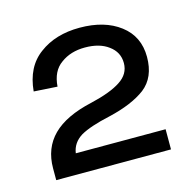

<svg xmlns="http://www.w3.org/2000/svg" viewBox="-65 -779 496 494"><g transform="rotate(-15 183.0 -531.5)"><path d="M27.3 -349.6Q27.3 -357.4 27.3 -380.9Q27.3 -434.6 61.5 -468.8Q95.7 -502.9 166 -518.6Q219.7 -531.2 246.1 -548.8Q273.4 -566.4 273.4 -595.7Q273.4 -625 249 -642.6Q225.6 -660.2 186.5 -660.2Q148.4 -660.2 122.1 -640.6Q95.7 -622.1 92.8 -581.1Q72.3 -582 30.3 -585Q36.1 -649.4 79.1 -680.7Q122.1 -712.9 186.5 -712.9Q252.9 -712.9 293.9 -681.6Q335 -650.4 335 -595.7Q335 -541 299.8 -513.7Q264.6 -487.3 202.1 -472.7Q148.4 -460.9 123 -446.3Q97.7 -430.7 93.8 -403.3Q173.8 -403.3 333 -403.3Q333 -389.6 333 -349.6Q256.8 -349.6 27.3 -349.6Z"/></g></svg>

Font: Kadena Space Grotesk
Style: Regular
Weight: 400
Designer: Florian Karsten
Version: Version 2.000